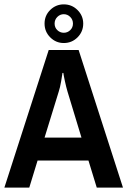

<svg xmlns="http://www.w3.org/2000/svg" viewBox="-20 -859 584 879"><path d="M361 -751Q361 -714 335 -688Q309 -662 272 -662Q236 -662 210 -688Q184 -714 184 -751Q184 -788 210 -813.5Q236 -839 272 -839Q309 -839 335 -813Q361 -787 361 -751ZM230 -751Q230 -733 242.5 -721Q255 -709 272 -709Q289 -709 301.5 -721Q314 -733 314 -751Q314 -769 301.5 -781.5Q289 -794 272 -794Q255 -794 242.5 -781.5Q230 -769 230 -751ZM423 0 385 -124H152L114 0H0L203 -630H340L543 0ZM249 -440 184 -229H353L289 -440Q283 -460 277 -488Q271 -516 270 -525H266Q265 -516 260 -487Q255 -458 249 -440Z"/></svg>

Font: Pragati Narrow
Style: Bold
Weight: 700
Designer: Hector Gatti, Marcela Romero, Pablo Cosgaya and Nicolas Silva
Foundry: Omnibus-Type
Version: Version 1.010; ttfautohint (v1.3)